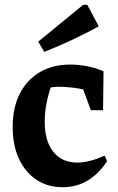

<svg xmlns="http://www.w3.org/2000/svg" viewBox="-20 -772 495 803"><path d="M242 11Q179 11 132 -20.5Q85 -52 59 -108.5Q33 -165 33 -240Q33 -322 63 -380.5Q93 -439 147 -470.5Q201 -502 274 -502Q309 -502 344.5 -495Q380 -488 413 -474L397 -378Q315 -409 223 -409Q203 -409 183.5 -404Q164 -399 147 -390L204 -438Q186 -394 176.5 -349.5Q167 -305 167 -263Q167 -208 183.5 -170Q200 -132 230.5 -112Q261 -92 304 -92Q329 -92 357.5 -99.5Q386 -107 418 -121L428 -98Q356 11 242 11ZM360 -311 300 -474H413L411 -311ZM165 -555 140 -598 328 -752H345L393 -662Q337 -631 280 -604.5Q223 -578 165 -555Z"/></svg>

Font: Piazzolla 24pt
Style: Bold
Weight: 700
Designer: Juan Pablo del Peral
Foundry: Huerta Tipografica
Version: Version 2.005